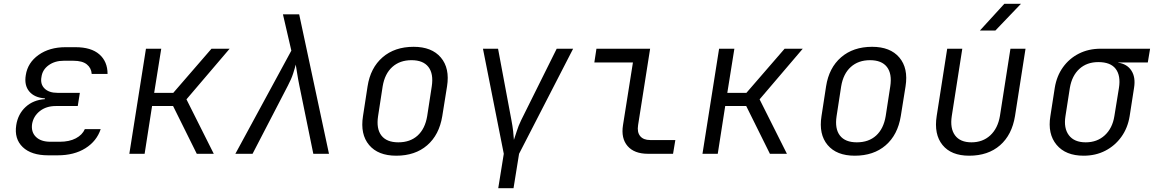

<svg xmlns="http://www.w3.org/2000/svg" viewBox="-20 -805 6040 1005"><path d="M282 8H232Q144 8 99 -35Q54 -78 65 -150Q74 -208 114 -245Q154 -282 215 -286V-290Q160 -294 133 -326.5Q106 -359 115 -412Q125 -477 182 -517.5Q239 -558 323 -558H375Q457 -558 500 -520.5Q543 -483 543 -418H460Q458 -449 434.5 -468Q411 -487 364 -487H313Q267 -487 234.5 -463.5Q202 -440 197 -402Q190 -365 213 -342Q236 -319 281 -319H398L387 -250H272Q222 -250 188.5 -223.5Q155 -197 148 -156Q142 -114 168 -88.5Q194 -63 244 -63H293Q343 -63 377 -81Q411 -99 424 -129H507Q486 -66 427 -29Q368 8 282 8Z M657 0 744 -550H824L787 -319H887L1087 -550H1182L956 -285L1099 0H1010L886 -250H776L737 0Z M1212 0 1505 -540 1461 -730H1546L1702 0H1620L1547 -357Q1540 -391 1535.5 -420.5Q1531 -450 1528 -467Q1524 -450 1514.5 -420.5Q1505 -391 1487 -357L1302 0Z M2054 10Q1959 10 1912 -46Q1865 -102 1880 -197L1904 -353Q1919 -450 1982.5 -505Q2046 -560 2145 -560Q2240 -560 2287.5 -504Q2335 -448 2320 -353L2295 -197Q2279 -99 2216 -44.5Q2153 10 2054 10ZM2065 -60Q2127 -60 2166 -95.5Q2205 -131 2216 -197L2240 -353Q2250 -419 2222.5 -454.5Q2195 -490 2134 -490Q2073 -490 2033.5 -454.5Q1994 -419 1983 -353L1959 -197Q1949 -131 1976.5 -95.5Q2004 -60 2065 -60Z M2588 180 2617 0 2508 -550H2587L2657 -176Q2663 -145 2666 -118.5Q2669 -92 2670 -73Q2677 -92 2685 -118.5Q2693 -145 2708 -176L2894 -550H2980L2697 0L2668 180Z M3372 0Q3300 0 3265 -40.5Q3230 -81 3241 -150L3293 -478H3091L3102 -550H3383L3320 -150Q3314 -113 3331 -92.5Q3348 -72 3383 -72H3515L3503 0Z M3657 0 3744 -550H3824L3787 -319H3887L4087 -550H4182L3956 -285L4099 0H4010L3886 -250H3776L3737 0Z M4454 10Q4359 10 4312 -46Q4265 -102 4280 -197L4304 -353Q4319 -450 4382.5 -505Q4446 -560 4545 -560Q4640 -560 4687.5 -504Q4735 -448 4720 -353L4695 -197Q4679 -99 4616 -44.5Q4553 10 4454 10ZM4465 -60Q4527 -60 4566 -95.5Q4605 -131 4616 -197L4640 -353Q4650 -419 4622.5 -454.5Q4595 -490 4534 -490Q4473 -490 4433.5 -454.5Q4394 -419 4383 -353L4359 -197Q4349 -131 4376.5 -95.5Q4404 -60 4465 -60Z M5053 10Q4959 10 4913.5 -46Q4868 -102 4883 -198L4938 -550H5017L4962 -198Q4952 -133 4979 -96.5Q5006 -60 5065 -60Q5124 -60 5163.5 -96.5Q5203 -133 5214 -198L5269 -550H5348L5293 -198Q5277 -99 5214.5 -44.5Q5152 10 5053 10ZM5109 -645 5237 -785H5324L5190 -645Z M5652 10Q5558 10 5510.5 -47Q5463 -104 5478 -197L5501 -345Q5511 -407 5544 -453Q5577 -499 5627.5 -524.5Q5678 -550 5741 -550H6000L5988 -478H5833V-477Q5880 -470 5902.5 -435Q5925 -400 5916 -345L5893 -197Q5883 -135 5849.5 -88.5Q5816 -42 5765.5 -16Q5715 10 5652 10ZM5663 -60Q5723 -60 5763 -97Q5803 -134 5813 -197L5837 -345Q5847 -409 5820 -444.5Q5793 -480 5729 -480Q5669 -480 5630 -444.5Q5591 -409 5580 -345L5557 -197Q5547 -134 5575 -97Q5603 -60 5663 -60Z"/></svg>

Font: JetBrains Mono NL Light
Style: Italic
Weight: 300
Italic angle: -9°
Designer: Philipp Nurullin, Konstantin Bulenkov
Foundry: JetBrains
Version: Version 2.304; ttfautohint (v1.8.4.7-5d5b)